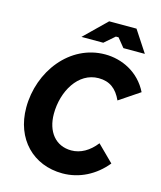

<svg xmlns="http://www.w3.org/2000/svg" viewBox="-132 -995 929 1106"><g transform="rotate(15 333.0 -442.0)"><path d="M346 16C447 16 539 -32 604 -112L508 -207C467 -154 416 -125 361 -125C267 -125 210 -197 210 -303C210 -437 285 -568 407 -568C473 -568 515 -536 544 -472L666 -554C613 -661 508 -710 408 -710C198 -710 47 -513 47 -297C47 -110 171 16 346 16ZM249 -772H379L440 -825H456L499 -772H627L543 -900H380Z"/></g></svg>

Font: Fixel Text 20240404
Style: Bold Italic
Weight: 700
Width: 4
Italic angle: -10°
Designer: AlfaBravo + MacPaw
Foundry: Kyrylo Tkachov, Marchela Mozhyna, Serhii Makarenko, Maria Weinstein, Zakhar Kryvoshyya
Version: Version 1.211;Glyphs 3.2 (3225)